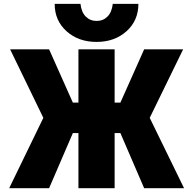

<svg xmlns="http://www.w3.org/2000/svg" viewBox="-20 -990 1016 1010"><path d="M28.3 0 208 -370.1 33.2 -730.5H238.3L363.3 -450.2H392.6V-730.5H583V-450.2H613.3L738.3 -730.5H943.4L767.6 -370.1L948.2 0H738.3L613.3 -290H583V0H392.6V-290H363.3L238.3 0ZM267.6 -969.7H403.3Q408.2 -925.8 431.2 -902.8Q454.1 -879.9 488.3 -879.9Q522.5 -879.9 545.4 -902.8Q568.4 -925.8 573.2 -969.7H708Q708 -881.8 645.5 -825.7Q583 -769.5 487.8 -769.5Q392.6 -769.5 330.1 -825.7Q267.6 -881.8 267.6 -969.7Z"/></svg>

Font: GenEi M Gothic v2 Black
Style: Regular
Weight: 900
Version: Version 2.0